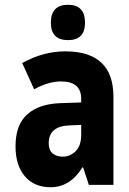

<svg xmlns="http://www.w3.org/2000/svg" viewBox="-20 -774 540 804"><path d="M192 10Q274 10 325 -73H328L352 0H455V-369Q455 -559 253 -559Q161 -559 73 -510L123 -400Q182 -433 236 -433Q320 -433 320 -360V-345L232 -342Q143 -339 94 -295Q45 -251 45 -161Q45 -82 84 -36Q123 10 192 10ZM242 -118Q217 -118 200.5 -131.5Q184 -145 184 -174Q184 -246 272 -249L320 -251V-210Q320 -164 297 -141Q274 -118 242 -118ZM265 -606Q336 -606 336 -679Q336 -754 265 -754Q193 -754 193 -679Q193 -606 265 -606Z"/></svg>

Font: Noto Sans Mono Condensed Extra
Style: Regular
Weight: 800
Width: 3
Designer: Monotype Design Team
Foundry: Monotype Imaging Inc.
Version: Version 1.900